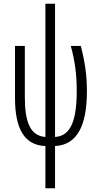

<svg xmlns="http://www.w3.org/2000/svg" viewBox="-20 -780 534 1036"><path d="M277 -760H225V-41C142 -47 114 -124 114 -256V-532H61V-250C61 -85 112 4 225 8V236H277V8C395 2 449 -100 449 -288C449 -376 438 -447 416 -532H362C384 -453 394 -379 394 -290C394 -130 362 -46 277 -41Z"/></svg>

Font: Noto Sans Display Condensed Light
Style: Regular
Weight: 300
Width: 3
Designer: Monotype Design Team
Foundry: Monotype Imaging Inc.
Version: Version 1.900